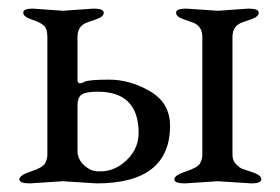

<svg xmlns="http://www.w3.org/2000/svg" viewBox="-20 -423 650 446"><path d="M412 -403 486 -398 557 -403Q581 -403 581 -393.5Q581 -384 563 -378Q545 -372 538 -369Q520 -360 520 -337V-63Q520 -50 528.5 -41.5Q537 -33 542.5 -31Q548 -29 567.5 -22.5Q587 -16 587 -6.5Q587 3 564 3L486 -2L409 3Q385 3 385 -6.5Q385 -16 412.5 -25Q440 -34 445 -44Q450 -54 450 -63V-337Q450 -360 432 -369Q425 -372 407 -378Q389 -384 389 -393.5Q389 -403 412 -403ZM207 -210Q180 -210 170 -203.5Q160 -197 160 -177V-73Q160 -53 175.5 -39Q191 -25 207 -25H214Q241 -25 265 -43Q302 -72 302 -114Q302 -210 207 -210ZM56 -403 126 -398 197 -403Q221 -403 221 -393.5Q221 -384 203 -378Q185 -372 178 -369Q160 -360 160 -337V-236Q160 -232 163.5 -230Q167 -228 176.5 -233Q186 -238 234 -238Q282 -238 328.5 -211Q375 -184 375 -131Q375 3 204 3L126 -2L49 3Q25 3 25 -6.5Q25 -16 52.5 -25Q80 -34 85 -44Q90 -54 90 -63V-337Q90 -356 82 -363.5Q74 -371 54 -377.5Q34 -384 34 -393.5Q34 -403 56 -403Z"/></svg>

Font: EB Garamond
Style: Regular
Weight: 400
Version: Version 0.012